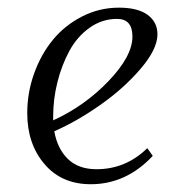

<svg xmlns="http://www.w3.org/2000/svg" viewBox="-20 -472 483 499"><path d="M50.8 -178.2Q50.8 -231 68.6 -280.8Q86.4 -330.6 117.4 -368.4Q148.4 -406.2 193.4 -429.2Q238.3 -452.1 289.1 -452.1Q338.4 -452.1 363.8 -433.3Q389.2 -414.6 389.2 -382.8Q389.2 -344.2 345.2 -293Q301.3 -241.7 240.2 -199Q179.2 -156.2 121.1 -130.9Q128.9 -85.9 156.2 -59.1Q183.6 -32.2 231 -32.2Q306.6 -32.2 362.8 -86.9L377 -66.9Q308.1 6.8 215.8 6.8Q140.1 6.8 95.5 -45.7Q50.8 -98.1 50.8 -178.2ZM118.2 -159.2Q199.7 -196.3 262 -261.2Q324.2 -326.2 324.2 -377Q324.2 -422.9 284.2 -422.9Q245.1 -422.9 212.6 -399.7Q180.2 -376.5 160.2 -339.4Q140.1 -302.2 129.2 -258.3Q118.2 -214.4 118.2 -169.9Z"/></svg>

Font: Dihjauti S
Style: Italic
Weight: 400
Italic angle: -9°
Designer: T. Christopher White
Version: Version 3.0.0